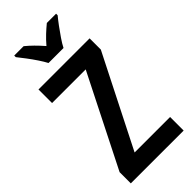

<svg xmlns="http://www.w3.org/2000/svg" viewBox="-293 -989 1041 1041"><g transform="rotate(-45 227.5 -468.5)"><path d="M431 0H26V-86L290 -610H32V-714H424V-628L159 -104H431ZM172 -777Q161 -798 143 -825Q125 -852 105 -878.5Q85 -905 69 -925V-937H141Q183 -903 229 -850Q253 -878 274.5 -898Q296 -918 319 -937H390V-925Q374 -906 354.5 -879.5Q335 -853 316.5 -826Q298 -799 287 -777Z"/></g></svg>

Font: Noto Sans Devanagari Condensed SemiBold
Style: Regular
Weight: 600
Width: 3
Designer: Jelle Bosma - Monotype Design Team
Foundry: Monotype Imaging Inc.
Version: Version 2.004; ttfautohint (v1.8.4.7-5d5b)